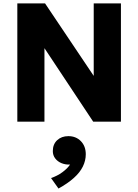

<svg xmlns="http://www.w3.org/2000/svg" viewBox="-20 -720 818 1136"><path d="M82.5 0V-700H246.5L534.5 -271V-700H695.5V0H531.5L243 -435V0ZM326 395.5 282 333.5Q319 321 349 299Q379 277 394.5 253.5Q367.5 255 344.2 245.5Q321 236 306.8 217.5Q292.5 199 292.5 174Q292.5 133.5 318.2 109.5Q344 85.5 384.5 85.5Q429.5 85.5 458.5 115.2Q487.5 145 487.5 192.5Q487.5 230.5 470 265.8Q452.5 301 416.5 333.2Q380.5 365.5 326 395.5Z"/></svg>

Font: Geologica Roman
Style: Bold
Weight: 700
Designer: Sindre Bremnes, Frode Helland
Foundry: Monokrom Skriftforlag AS
Version: Version 1.010;gftools[0.9.28]